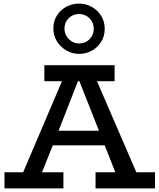

<svg xmlns="http://www.w3.org/2000/svg" viewBox="-20 -1049 888 1069"><path d="M5 0V-90H109L325 -597H227V-686H618V-597H520L739 -90H843V0H512V-90H622L563 -240H274L214 -90H333V0ZM422 -597H414L306 -321H531ZM420 -749Q382 -749 349.5 -768Q317 -787 297 -819Q277 -851 277 -890Q277 -932 297 -963Q317 -994 349.5 -1011.5Q382 -1029 420 -1029Q459 -1029 491.5 -1010.5Q524 -992 543.5 -960.5Q563 -929 563 -889Q563 -848 543.5 -816.5Q524 -785 491.5 -767Q459 -749 420 -749ZM420 -807Q455 -807 478.5 -830.5Q502 -854 502 -889Q502 -923 478.5 -947Q455 -971 420 -971Q387 -971 363 -948Q339 -925 339 -890Q339 -867 350 -848.5Q361 -830 379.5 -818.5Q398 -807 420 -807Z"/></svg>

Font: BioRhyme ExtraBold Medium
Style: Regular
Weight: 500
Version: Version 1.600;gftools[0.9.33]